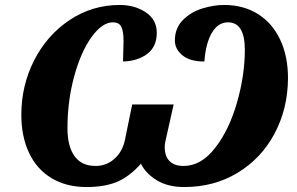

<svg xmlns="http://www.w3.org/2000/svg" viewBox="-20 -744 1199 774"><path d="M66 -281Q66 -400 118 -501.5Q170 -603 261 -663.5Q352 -724 463 -724Q523 -724 567.5 -694.5Q612 -665 612 -612Q612 -556 574 -527Q536 -498 476 -496Q478 -560 478 -579Q478 -618 469 -636Q460 -654 435 -654Q392 -654 349 -594.5Q306 -535 279 -436Q252 -337 252 -227Q252 -154 280.5 -114.5Q309 -75 365 -75Q409 -75 441 -103.5Q473 -132 483 -177L513 -323H680L648 -180Q644 -165 644 -152Q644 -114 663.5 -94.5Q683 -75 720 -75Q791 -75 847.5 -148Q904 -221 935.5 -331Q967 -441 967 -543Q967 -654 899 -654Q859 -654 834 -611.5Q809 -569 804 -496Q746 -496 715.5 -521Q685 -546 685 -581Q685 -631 717.5 -663.5Q750 -696 796 -710Q842 -724 883 -724Q961 -724 1019 -688Q1077 -652 1109 -585Q1141 -518 1141 -428Q1140 -305 1086.5 -205Q1033 -105 938 -47.5Q843 10 723 10Q657 10 612.5 -17Q568 -44 548 -84Q502 -32 452 -11Q402 10 329 10Q247 10 187.5 -26Q128 -62 97 -128Q66 -194 66 -281Z"/></svg>

Font: Noto Serif NarrowBlack
Style: Italic
Weight: 900
Width: 4
Italic angle: -12°
Designer: Monotype Design Team
Foundry: Monotype Imaging Inc.
Version: Version 1.001